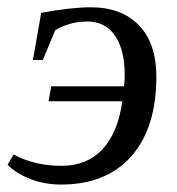

<svg xmlns="http://www.w3.org/2000/svg" viewBox="-20 -491 481 521"><path d="M119.1 -256.8H316.4Q318.4 -267.6 318.4 -287.6Q318.4 -355.5 292.2 -394Q266.1 -432.6 216.8 -432.6Q169.9 -432.6 129.9 -409.2L96.2 -328.1H69.3L91.8 -456.1Q172.4 -471.2 226.6 -471.2Q309.6 -471.2 356.9 -422.4Q404.3 -373.5 404.3 -282.7Q404.3 -144.5 336.7 -67.4Q269 9.8 145.5 9.8Q102.5 9.8 64 -4.6Q25.4 -19 0.5 -43.9L17.1 -71.8Q73.7 -41 147 -41Q215.8 -41 257.8 -85.7Q299.8 -130.4 312 -216.3H111.8Z"/></svg>

Font: Liberation Serif
Style: Italic
Weight: 400
Italic angle: -16.333°
Designer: Steve Matteson
Foundry: Ascender Corporation
Version: Version 2.1.5